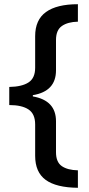

<svg xmlns="http://www.w3.org/2000/svg" viewBox="-20 -734 424 912"><path d="M350 158Q247 157 197 120.5Q147 84 147 6V-143Q147 -193 115.5 -214Q84 -235 24 -235V-321Q84 -322 115.5 -342.5Q147 -363 147 -412V-562Q147 -640 198.5 -677Q250 -714 350 -714V-631Q302 -630 274 -610.5Q246 -591 246 -544V-400Q246 -300 136 -282V-276Q246 -257 246 -158V-11Q246 36 273.5 55Q301 74 350 75Z"/></svg>

Font: Noto Sans Myanmar Medium
Style: Regular
Weight: 500
Designer: Monotype Design Team
Foundry: Monotype Imaging Inc.
Version: Version 2.107; ttfautohint (v1.8.4.7-5d5b)